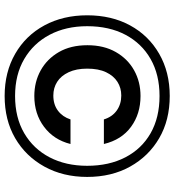

<svg xmlns="http://www.w3.org/2000/svg" viewBox="18 -765 752 828"><g transform="rotate(90 394.0 -351.0)"><path d="M394 5Q291 5 212 -40.5Q133 -86 89.5 -166.5Q46 -247 46 -351Q46 -456 89.5 -536Q133 -616 212 -661.5Q291 -707 394 -707Q498 -707 576 -661.5Q654 -616 698.5 -536Q743 -456 743 -351Q743 -247 698.5 -166.5Q654 -86 576 -40.5Q498 5 394 5ZM394 -123Q333 -123 283.5 -150.5Q234 -178 204.5 -229Q175 -280 175 -352Q175 -423 204.5 -474.5Q234 -526 283.5 -553.5Q333 -581 394 -581Q471 -581 527 -540Q583 -499 601 -423H495Q484 -459 456.5 -478.5Q429 -498 392 -498Q359 -498 333 -481.5Q307 -465 291.5 -432.5Q276 -400 276 -351Q276 -304 291.5 -271Q307 -238 333 -221.5Q359 -205 392 -205Q431 -205 457.5 -225Q484 -245 495 -279H601Q583 -207 527 -165Q471 -123 394 -123ZM394 -40Q487 -40 554.5 -79.5Q622 -119 658.5 -189Q695 -259 695 -351Q695 -445 658.5 -515.5Q622 -586 554.5 -624.5Q487 -663 394 -663Q302 -663 234.5 -624.5Q167 -586 130 -516Q93 -446 93 -351Q93 -259 130 -189Q167 -119 234.5 -79.5Q302 -40 394 -40Z"/></g></svg>

Font: DM Sans 9pt 36pt SemiBold
Style: Regular
Weight: 600
Version: Version 4.004;gftools[0.9.30]